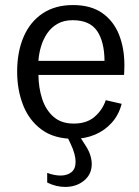

<svg xmlns="http://www.w3.org/2000/svg" viewBox="-20 -530 541 749"><path d="M269 11.7Q191.4 11.7 142.3 -24.4Q93.3 -60.5 70.1 -120.1Q46.9 -179.7 46.9 -250Q46.9 -328.1 72.3 -386.7Q97.7 -445.3 146.5 -477.8Q195.3 -510.3 264.6 -510.3Q334.5 -510.3 378.7 -479.2Q422.9 -448.2 444.1 -395.3Q465.3 -342.3 465.3 -275.4Q465.3 -273.4 465.1 -265.9Q464.8 -258.3 464.6 -250.2Q464.4 -242.2 463.9 -237.8H129.9Q130.4 -188 144.3 -144.8Q158.2 -101.6 188.5 -74.7Q218.8 -47.9 267.6 -47.9Q318.4 -47.9 349.1 -74.5Q379.9 -101.1 392.6 -139.2L454.6 -125Q443.4 -81.5 415.8 -51Q388.2 -20.5 350.1 -4.6Q312 11.2 269 11.7ZM129.9 -292.5H387.7Q387.2 -367.7 358.6 -409.4Q330.1 -451.2 263.2 -451.2Q229.5 -451.2 205.1 -437.5Q180.7 -423.8 164.8 -400.9Q148.9 -377.9 140.4 -349.9Q131.8 -321.8 129.9 -292.5ZM234.4 199.2Q198.7 199.2 164.1 182.1V144.5Q191.9 154.8 216.3 154.8Q242.2 154.8 258.5 141.8Q274.9 128.9 274.9 101.1Q274.9 87.4 270.3 69.8Q265.6 52.2 255.4 30.8L240.7 0H289.6L314 38.1Q326.7 57.6 332.3 75.7Q337.9 93.8 337.9 109.9Q337.9 149.9 307.9 174.6Q277.8 199.2 234.4 199.2Z"/></svg>

Font: Pontano Sans
Style: Regular
Weight: 400
Designer: Vernon Adams
Foundry: Vernon Adams
Version: Version 2.001